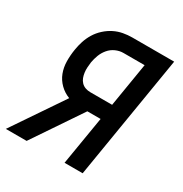

<svg xmlns="http://www.w3.org/2000/svg" viewBox="-171 -863 942 991"><g transform="rotate(30 300.0 -367.5)"><path d="M127 0H3L207 -301Q175 -313 150.5 -337Q126 -361 114 -392.5Q102 -424 101.5 -460Q101 -496 107 -532Q111 -558 119.5 -584.5Q128 -611 143 -635.5Q158 -660 180 -680Q202 -700 227 -712.5Q252 -725 279 -730Q306 -735 333 -735H582L461 0H353L401 -289H322ZM286 -382H416L459 -643H333Q310 -643 287.5 -633Q265 -623 249 -604Q233 -585 224.5 -562.5Q216 -540 212 -517Q210 -501 209 -485.5Q208 -470 210 -455Q212 -440 217 -426.5Q222 -413 232 -402.5Q242 -392 256 -387Q270 -382 286 -382Z"/></g></svg>

Font: Iosevka Semibold Extended
Style: Italic
Weight: 600
Width: 7
Italic angle: -9°
Monospace: yes
Designer: Belleve Invis
Foundry: Belleve Invis
Version: Version 32.5.0; ttfautohint (v1.8.4)